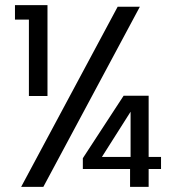

<svg xmlns="http://www.w3.org/2000/svg" viewBox="-20 -724 680 744"><path d="M38 -648V-704H164V-352H92V-648ZM522 -698 148 0H62L436 -698ZM604 -69H556V0H484V-69H301V-111L459 -353H556V-116H604ZM486 -291 375 -116H486Z"/></svg>

Font: MSTAGE
Style: Regular
Weight: 400
Designer: Ninad Kale (Devanagari), Jonny Pinhorn (Latin)
Foundry: Indian Type Foundry
Version: 4.004